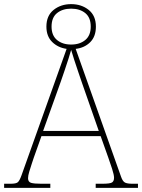

<svg xmlns="http://www.w3.org/2000/svg" viewBox="-24 -911 689 931"><path d="M-4 0V-20H27Q54 -20 62.5 -27.5Q71 -35 80 -60L299 -674Q257 -680 229 -707.5Q201 -735 201 -782Q201 -835 236 -863Q271 -891 321 -891Q371 -891 406 -863Q441 -835 441 -782Q441 -734 413.5 -706.5Q386 -679 343 -674L563 -54Q571 -31 582.5 -25.5Q594 -20 618 -20H645V0H440V-20H472Q510 -20 519.5 -26.5Q529 -33 529 -49Q529 -63 519.5 -92.5Q510 -122 501 -147L464 -251H177L140 -147Q137 -138 130.5 -118.5Q124 -99 118 -79Q112 -59 112 -47Q112 -29 126.5 -24.5Q141 -20 177 -20H220V0ZM185 -276H455L375 -505Q366 -532 355.5 -562Q345 -592 336 -620.5Q327 -649 321 -669Q317 -654 308 -626Q299 -598 289 -568.5Q279 -539 271 -516ZM321 -695Q363 -695 389.5 -717Q416 -739 416 -782Q416 -826 389.5 -847.5Q363 -869 321 -869Q279 -869 252.5 -847.5Q226 -826 226 -782Q226 -739 252.5 -717Q279 -695 321 -695Z"/></svg>

Font: Noto Serif Tibetan Thin
Style: Regular
Weight: 250
Version: Version 2.103